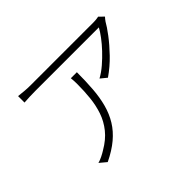

<svg xmlns="http://www.w3.org/2000/svg" viewBox="-142 -984 1284 1284"><g transform="rotate(-45 500.0 -342.0)"><path d="M918 -675Q913 -670 907.5 -663Q902 -656 897 -649Q880 -618 843 -569Q806 -520 755.5 -467.5Q705 -415 643 -372L599 -408Q636 -428 672.5 -459.5Q709 -491 741.5 -525.5Q774 -560 799 -593.5Q824 -627 838 -653Q822 -653 783.5 -653Q745 -653 693.5 -653Q642 -653 583.5 -653Q525 -653 467.5 -653Q410 -653 361.5 -653Q313 -653 280.5 -653Q248 -653 240 -653Q213 -653 185 -652Q157 -651 131 -649V-710Q155 -707 184 -704.5Q213 -702 240 -702Q248 -702 281 -702Q314 -702 363 -702Q412 -702 470 -702Q528 -702 586 -702Q644 -702 696 -702Q748 -702 784.5 -702Q821 -702 835 -702Q842 -702 851.5 -702.5Q861 -703 870.5 -704.5Q880 -706 885 -707ZM522 -545Q522 -460 516.5 -388Q511 -316 494.5 -255Q478 -194 447 -143.5Q416 -93 366 -51Q316 -9 243 26L195 -14Q214 -19 236.5 -30Q259 -41 276 -52Q340 -89 378.5 -137Q417 -185 436 -241Q455 -297 461.5 -358.5Q468 -420 468 -483Q468 -498 467.5 -513Q467 -528 465 -545Z"/></g></svg>

Font: Noto Sans JP Thin Light
Style: Regular
Weight: 300
Version: Version 2.004-H2;hotconv 1.0.118;makeotfexe 2.5.65603